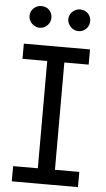

<svg xmlns="http://www.w3.org/2000/svg" viewBox="-60 -944 540 982"><g transform="rotate(5 209.5 -453.0)"><path d="M39.1 -707H378.9V-628.9H39.1ZM39.1 -78.1H378.9V0H39.1ZM253.9 0H166V-707H253.9ZM55.7 -850.6Q55.7 -866.2 63.5 -878.9Q71.3 -891.6 84 -898.9Q96.7 -906.2 111.3 -906.2Q127.9 -906.2 140.6 -899.4Q153.3 -892.6 160.6 -879.9Q168 -867.2 168 -850.6Q168 -835.9 160.6 -823.2Q153.3 -810.5 140.6 -802.7Q127.9 -794.9 111.3 -794.9Q97.7 -794.9 84.5 -802.7Q71.3 -810.5 63.5 -823.7Q55.7 -836.9 55.7 -850.6ZM254.9 -850.6Q254.9 -866.2 262.7 -878.9Q270.5 -891.6 283.7 -898.9Q296.9 -906.2 311.5 -906.2Q327.1 -906.2 339.8 -898.9Q352.5 -891.6 359.9 -878.9Q367.2 -866.2 367.2 -850.6Q367.2 -835.9 359.9 -823.2Q352.5 -810.5 339.8 -802.7Q327.1 -794.9 311.5 -794.9Q296.9 -794.9 283.7 -802.7Q270.5 -810.5 262.7 -823.7Q254.9 -836.9 254.9 -850.6Z"/></g></svg>

Font: Pretendard GOV Variable
Style: Regular
Weight: 400
Designer: Base glyphs from Inter by Rasmus Andersson; Hangul glyphs from Noto Sans CJK(Source Han Sans) by Jang Soo-young and Kang
Foundry: Kil Hyung-jin
Version: Version 1.307;Glyphs 3.2 (3192)